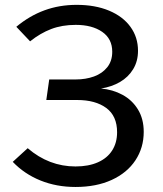

<svg xmlns="http://www.w3.org/2000/svg" viewBox="-20 -739 655 772"><path d="M534.9 -534.9Q534.9 -492.8 515.4 -460.8Q495.9 -428.7 462.3 -409.2Q428.7 -389.7 386.2 -383.1Q433.3 -379 472.3 -357.9Q511.3 -336.9 534.6 -299Q557.9 -261 557.9 -208.7Q557.9 -145.1 524.6 -94.6Q491.3 -44.1 429.2 -15.6Q367.2 12.8 283.6 12.8Q207.2 12.8 142.6 -13.3Q77.9 -39.5 31.3 -88.2L91.3 -143.1Q176.9 -69.7 283.6 -69.7Q335.9 -69.7 373.6 -86.4Q411.3 -103.1 431 -134.1Q450.8 -165.1 450.8 -207.2Q450.8 -272.8 407.2 -304.9Q363.6 -336.9 290.3 -336.9H166.2L177.9 -419.5H284.1Q324.6 -419.5 357.9 -431.5Q391.3 -443.6 411.3 -468.7Q431.3 -493.8 431.3 -530.8Q431.3 -583.1 390.8 -611Q350.3 -639 284.6 -639Q229.7 -639 185.9 -622.3Q142.1 -605.6 101 -572.8L45.6 -631.3Q98.5 -675.4 158.5 -697.4Q218.5 -719.5 288.2 -719.5Q362.6 -719.5 418.5 -696.2Q474.4 -672.8 504.6 -631Q534.9 -589.2 534.9 -534.9Z"/></svg>

Font: Fira Code Fixed Retina
Style: Regular
Weight: 450
Monospace: yes
Designer: Carrois Corporate, Edenspiekermann AG, Nikita Prokopov
Foundry: Carrois Corporate, Edenspiekermann AG, Nikita Prokopov
Version: Version 5.002